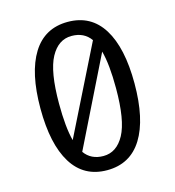

<svg xmlns="http://www.w3.org/2000/svg" viewBox="-108 -809 832 912"><g transform="rotate(-15 307.5 -352.5)"><path d="M307.7 -717.4Q421.5 -717.4 480.3 -623.1Q539 -528.7 539 -353.3Q539 -177.4 480.3 -82.8Q421.5 11.8 307.7 11.8Q193.8 11.8 135.1 -82.8Q76.4 -177.4 76.4 -353.3Q76.4 -528.7 135.1 -623.1Q193.8 -717.4 307.7 -717.4ZM307.7 -648.2Q242.6 -648.2 205.1 -579.2Q167.7 -510.3 167.7 -353.3Q167.7 -235.9 185.6 -168.7L401.5 -602.6Q369.2 -648.2 307.7 -648.2ZM448.2 -353.3Q448.2 -471.8 429.7 -538.5L214.9 -103.1Q247.2 -57.9 307.7 -57.9Q373.3 -57.9 410.8 -127.2Q448.2 -196.4 448.2 -353.3Z"/></g></svg>

Font: FiraCode Nerd Font Mono
Style: Regular
Weight: 400
Monospace: yes
Designer: Carrois Corporate, Edenspiekermann AG, Nikita Prokopov
Foundry: Carrois Corporate, Edenspiekermann AG, Nikita Prokopov
Version: Version 6.002;Nerd Fonts 3.4.0